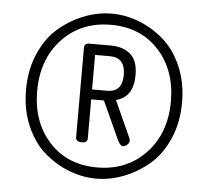

<svg xmlns="http://www.w3.org/2000/svg" viewBox="-49 -737 815 753"><g transform="rotate(5 359.0 -360.0)"><path d="M52 -358Q52 -438 80.5 -502.5Q109 -567 155 -605.5Q201 -644 254.5 -664.5Q308 -685 362 -685Q416 -685 469 -664.5Q522 -644 566.5 -605.5Q611 -567 638.5 -503.5Q666 -440 666 -362Q666 -282 637.5 -217.5Q609 -153 563 -114.5Q517 -76 463.5 -55.5Q410 -35 356 -35Q302 -35 249 -55.5Q196 -76 151.5 -114.5Q107 -153 79.5 -216.5Q52 -280 52 -358ZM264 -189V-543Q264 -558 280 -560H369Q416 -560 445.5 -535Q475 -510 475 -453Q475 -366 407 -349L473 -203Q475 -197 475 -196Q475 -186 466.5 -178.5Q458 -171 449 -171Q440 -171 430 -190L360 -343H310V-189Q310 -172 288 -172Q264 -172 264 -189ZM369 -518H310V-382H369Q429 -382 429 -449Q429 -518 369 -518ZM622 -362Q622 -485 550.5 -563Q479 -641 362 -641Q245 -641 170.5 -562Q96 -483 96 -358Q96 -235 167.5 -157Q239 -79 356 -79Q473 -79 547.5 -158Q622 -237 622 -362Z"/></g></svg>

Font: Dosis
Style: Book
Weight: 400
Designer: EdgarTolentino, PabloImpallari, IginoMarini
Foundry: EdgarTolentino, PabloImpallari, IginoMarini
Version: Version 1.007